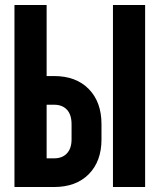

<svg xmlns="http://www.w3.org/2000/svg" viewBox="-20 -750 640 770"><path d="M38 0V-730H167V-445H197Q285 -445 336 -393Q387 -341 387 -252V-191Q387 -103 336 -51.5Q285 0 197 0ZM433 0V-730H562V0ZM167 -115H197Q230 -115 248.5 -135Q267 -155 267 -191V-252Q267 -290 248.5 -310Q230 -330 197 -330H167Z"/></svg>

Font: JetBrains Mono NL ExtraBold
Style: Regular
Weight: 800
Designer: Philipp Nurullin, Konstantin Bulenkov
Foundry: JetBrains
Version: Version 2.304; ttfautohint (v1.8.4.7-5d5b)